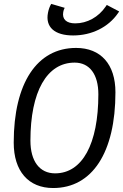

<svg xmlns="http://www.w3.org/2000/svg" viewBox="-20 -947 626 977"><path d="M250.5 9.8C449.7 9.8 567.4 -171.4 567.4 -477.5C567.4 -619.6 493.2 -703.1 367.2 -703.1C168 -703.1 49.8 -523.9 49.8 -221.2C49.8 -76.2 124.5 9.8 250.5 9.8ZM260.3 -64.9C181.6 -64.9 134.8 -126.5 134.8 -231.4C134.8 -481 218.3 -628.4 359.9 -628.4C436 -628.4 480.5 -568.4 480.5 -467.3C480.5 -214.4 398.9 -64.9 260.3 -64.9ZM352.1 -766.6C446.8 -766.6 531.2 -808.6 580.1 -879.4L586.4 -888.7L523.4 -921.9L518.1 -914.1C481.4 -859.9 423.3 -828.1 362.8 -828.1C317.9 -828.1 295.4 -849.1 301.8 -885.7C302.7 -892.1 305.2 -899.9 309.1 -907.2L240.7 -927.2C232.9 -915 227.1 -897.9 224.1 -881.8C210 -809.6 257.3 -766.6 352.1 -766.6Z"/></svg>

Font: Cascadia Code PL SemiLight
Style: Italic
Weight: 350
Italic angle: -10°
Monospace: yes
Designer: Aaron Bell
Foundry: Saja Typeworks
Version: Version 2404.023